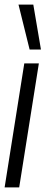

<svg xmlns="http://www.w3.org/2000/svg" viewBox="-25 -810 197 830"><path d="M58 0H-5L80 -536H143ZM103 -596 55 -790H119L152 -596Z"/></svg>

Font: Georama ExtraCondensed
Style: Italic
Weight: 400
Width: 2
Italic angle: -9°
Designer: Jean-Baptiste Levee
Foundry: Production Type
Version: Version 1.000